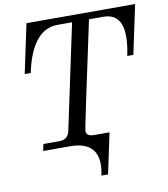

<svg xmlns="http://www.w3.org/2000/svg" viewBox="-98 -814 953 1092"><g transform="rotate(-10 378.5 -268.0)"><path d="M478.5 0H96.7L105 -39.1H198.2Q247.1 -39.1 257.3 -87.9L385.7 -692.4H301.8Q155.3 -692.4 104 -449.2H69.3L129.4 -732.4H756.8L696.8 -449.2H661.6Q674.8 -512.2 674.8 -559.1Q674.8 -692.4 566.4 -692.4H483.4Q353 -84.5 353 -70.8Q353 -39.1 398.4 -39.1H486.8ZM437 195.3H398.9Q406.2 160.2 406.2 131.3Q406.2 0 251.5 0L258.8 -34.2H485.8Z"/></g></svg>

Font: Munson
Style: Italic
Weight: 400
Italic angle: -12°
Designer: Paul James MIller
Foundry: High-Logic / Made with FontCreator
Version: Version 2.10;May 5, 2019;FontCreator 11.5.0.2430 64-bit